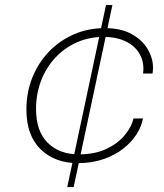

<svg xmlns="http://www.w3.org/2000/svg" viewBox="-20 -758 666 778"><path d="M409.5 -737.5H435.5L278.5 0H252.5ZM295.5 -97Q202 -97 144.5 -153.2Q87 -209.5 87 -314Q87 -383.5 111 -443.5Q135 -503.5 178.2 -548.5Q221.5 -593.5 279.2 -618.8Q337 -644 404.5 -644Q470.5 -644 513.8 -619.8Q557 -595.5 578.5 -558.8Q600 -522 600 -484.5Q600 -478 599.5 -471Q599 -464 598 -460H559.5Q560.5 -464 560.8 -469.5Q561 -475 561 -480Q561 -517.5 541.2 -546.8Q521.5 -576 485.2 -592.2Q449 -608.5 400.5 -608.5Q341 -608.5 290.8 -586Q240.5 -563.5 203.5 -523.5Q166.5 -483.5 146.2 -430.2Q126 -377 126 -316.5Q126 -226 173.5 -179.2Q221 -132.5 299 -132.5Q364.5 -132.5 411 -154.5Q457.5 -176.5 485.2 -210Q513 -243.5 521 -278H559.5Q553.5 -245.5 533 -213.5Q512.5 -181.5 478.8 -155.2Q445 -129 399 -113Q353 -97 295.5 -97Z"/></svg>

Font: Epilogue ExtraLight
Style: Italic
Weight: 250
Italic angle: -12°
Designer: Tyler Finck
Foundry: Etcetera Type Co
Version: Version 2.112